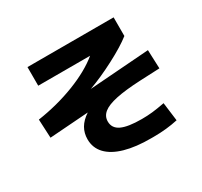

<svg xmlns="http://www.w3.org/2000/svg" viewBox="-146 -896 1156 1099"><g transform="rotate(-30 432.0 -346.5)"><path d="M241.2 -169.9Q241.2 -210.4 260 -243.2Q278.8 -275.9 319.3 -302.7L62.5 -284.2L56.6 -407.2Q188.5 -426.8 304.4 -471.9Q420.4 -517.1 493.2 -577.1H150.4V-700.2H719.7V-577.1Q668.5 -536.6 576.2 -488.5Q483.9 -440.4 401.9 -410.6L795.9 -439.5L800.8 -316.4L668.9 -310.5Q569.3 -305.7 508.8 -292.7Q448.2 -279.8 420.4 -257.3Q392.6 -234.9 392.6 -200.2Q392.6 -155.8 435.3 -135.5Q478 -115.2 569.3 -115.2Q606.4 -115.2 639.9 -118.9Q673.3 -122.6 721.7 -131.8L737.3 -9.8Q662.6 6.8 577.1 6.8H561.5Q460 7.3 388.2 -13.2Q316.4 -33.7 278.8 -73.5Q241.2 -113.3 241.2 -169.9Z"/></g></svg>

Font: Pretendard GOV ExtraBold
Style: Regular
Weight: 800
Designer: Base glyphs from Inter by Rasmus Andersson; Hangeul glyphs from Noto Sans CJK(Source Han Sans) by Jang Soo-young and Kan
Foundry: Kil Hyung-jin
Version: Version 1.309